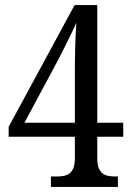

<svg xmlns="http://www.w3.org/2000/svg" viewBox="-20 -734 517 754"><path d="M180 0H443V-41H432C393 -41 362 -50 362 -113V-197H464V-252H362V-714H273L14 -236V-197H274V-113C274 -50 243 -41 203 -41H180ZM76 -252 202 -487C224 -528 267 -615 280 -645C275 -583 274 -498 274 -440V-252Z"/></svg>

Font: Noto Serif Ethiopic Cn
Style: Regular
Weight: 400
Width: 3
Designer: Monotype Design Team
Foundry: Monotype Imaging Inc.
Version: Version 2.102